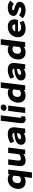

<svg xmlns="http://www.w3.org/2000/svg" viewBox="2284 -3032 942 5550"><g transform="rotate(-90 2755.0 -257.0)"><path d="M281 12C329 12 375 -3 417 -25L409 13L387 194H547L631 -491H504L492 -459C453 -487 408 -503 351 -503C213 -503 92 -401 73 -245C54 -89 127 12 281 12ZM363 -368C394 -368 421 -362 453 -342L431 -160C395 -134 365 -123 330 -123C265 -123 227 -158 238 -246C248 -330 307 -368 363 -368Z M883 12C959 12 1021 -12 1072 -50V0H1204L1264 -491H1109L1071 -176C1024 -139 994 -127 951 -127C901 -127 881 -139 890 -209L924 -491H769L732 -187C717 -68 760 12 883 12Z M1503 12C1567 12 1623 -10 1677 -40L1680 0H1813L1848 -288C1864 -421 1807 -503 1656 -503C1556 -503 1472 -471 1412 -436L1394 -426L1442 -314L1461 -325C1509 -350 1563 -370 1614 -370C1670 -370 1686 -350 1688 -317C1465 -296 1359 -243 1346 -136C1335 -48 1398 12 1503 12ZM1680 -239 1671 -161C1629 -132 1598 -118 1561 -118C1520 -118 1503 -130 1507 -161C1511 -191 1541 -221 1680 -239Z M2084 12C2113 12 2136 7 2154 0L2169 -6L2163 -128L2142 -124C2134 -122 2133 -122 2128 -122C2128 -122 2123 -119 2125 -139L2195 -706H2040L1970 -138C1960 -53 1988 12 2084 12Z M2509 -622C2515 -673 2479 -708 2429 -708C2379 -708 2333 -673 2327 -622C2321 -572 2358 -537 2408 -537C2458 -537 2503 -572 2509 -622ZM2419 0 2479 -491H2324L2264 0Z M2773 12C2829 12 2883 -9 2928 -37L2930 0H3064L3151 -706H2990L2965 -507L2963 -471C2931 -490 2893 -503 2843 -503C2705 -503 2585 -401 2566 -245C2547 -89 2620 12 2773 12ZM2855 -368C2886 -368 2913 -362 2945 -342L2923 -160C2887 -134 2857 -123 2822 -123C2758 -123 2720 -158 2731 -246C2741 -330 2800 -368 2855 -368Z M3363 12C3427 12 3483 -10 3537 -40L3540 0H3673L3708 -288C3724 -421 3667 -503 3516 -503C3416 -503 3332 -471 3272 -436L3254 -426L3302 -314L3321 -325C3369 -350 3423 -370 3474 -370C3530 -370 3546 -350 3548 -317C3325 -296 3219 -243 3206 -136C3195 -48 3258 12 3363 12ZM3540 -239 3531 -161C3489 -132 3458 -118 3421 -118C3380 -118 3363 -130 3367 -161C3371 -191 3401 -221 3540 -239Z M4020 12C4076 12 4130 -9 4175 -37L4177 0H4311L4398 -706H4237L4212 -507L4210 -471C4178 -490 4140 -503 4090 -503C3952 -503 3832 -401 3813 -245C3794 -89 3867 12 4020 12ZM4102 -368C4133 -368 4160 -362 4192 -342L4170 -160C4134 -134 4104 -123 4069 -123C4005 -123 3967 -158 3978 -246C3988 -330 4047 -368 4102 -368Z M4711 12C4789 12 4857 -11 4911 -44L4928 -54L4883 -161L4863 -150C4826 -128 4787 -117 4743 -117C4670 -117 4623 -147 4612 -207H4950L4955 -220C4961 -233 4965 -253 4968 -274C4984 -405 4919 -503 4755 -503C4606 -503 4474 -403 4455 -245C4435 -85 4540 12 4711 12ZM4743 -374C4800 -374 4826 -348 4825 -289H4621C4645 -347 4693 -374 4743 -374Z M5017 -60C5063 -18 5140 12 5228 12C5379 12 5466 -56 5477 -144C5489 -240 5405 -274 5334 -296C5264 -315 5230 -327 5232 -345C5234 -361 5247 -376 5299 -376C5339 -376 5376 -362 5407 -338L5420 -326L5510 -428L5496 -440C5458 -473 5403 -503 5313 -503C5171 -503 5081 -442 5070 -352C5059 -264 5142 -227 5217 -205C5285 -185 5324 -170 5322 -150C5320 -131 5303 -115 5247 -115C5194 -115 5151 -133 5109 -166L5094 -178L5004 -72Z"/></g></svg>

Font: Falling Sky
Style: ExBdObl
Weight: 400
Designer: Paul D. Hunt
Foundry: Adobe Systems Incorporated
Version: Version 1.02